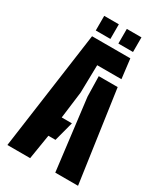

<svg xmlns="http://www.w3.org/2000/svg" viewBox="-228 -1032 969 1125"><g transform="rotate(30 257.0 -469.5)"><path d="M18 0 129 -800H388L404 -668H240L236 -480L213 -299H282L247 -167H199L172 0ZM342 0 283 -480 280 -617H408L496 0ZM284 -840V-939H383V-840ZM131 -840V-939H230V-840Z"/></g></svg>

Font: Big Shoulders Stencil Text Black
Style: Regular
Weight: 900
Designer: Patric King
Foundry: XO Type Co
Version: Version 1.000